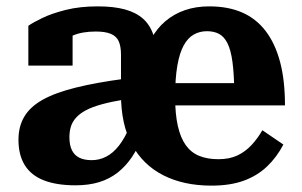

<svg xmlns="http://www.w3.org/2000/svg" viewBox="-20 -571 948 603"><path d="M374 -324V-259Q331 -252 300 -243.5Q269 -235 249.5 -224.5Q230 -214 218.5 -201Q207 -188 202.5 -173Q198 -158 198 -140Q198 -115 206 -99Q214 -83 229.5 -75.5Q245 -68 268 -68Q292 -68 313.5 -79Q335 -90 353.5 -113.5Q372 -137 388 -175L429 -146Q414 -107 394.5 -78Q375 -49 349.5 -29Q324 -9 291.5 1Q259 11 217 11Q158 11 118 -4.5Q78 -20 58 -52Q38 -84 38 -132Q38 -174 56.5 -205Q75 -236 114.5 -258Q154 -280 218.5 -296Q283 -312 374 -324ZM287 -551Q337 -551 372 -541.5Q407 -532 429.5 -512Q452 -492 462.5 -459Q473 -426 473 -379L360 -293V-399Q360 -425 353 -441Q346 -457 328.5 -464.5Q311 -472 281 -472Q237 -472 208 -459Q179 -446 167 -431Q160 -437 159.5 -445Q159 -453 164.5 -461Q170 -469 180.5 -474.5Q191 -480 208 -480V-365H69V-490Q83 -500 113 -514.5Q143 -529 187 -540Q231 -551 287 -551ZM666 -71Q701 -71 726 -83Q751 -95 770 -115.5Q789 -136 804 -162L870 -117Q849 -77 818.5 -48Q788 -19 745.5 -3.5Q703 12 644 12Q557 12 493 -20.5Q429 -53 394.5 -116.5Q360 -180 360 -274Q360 -299 365.5 -314.5Q371 -330 380 -340.5Q389 -351 401.5 -359Q414 -367 427 -375Q437 -417 455 -449.5Q473 -482 499.5 -504.5Q526 -527 560.5 -539Q595 -551 637 -551Q696 -551 740 -532Q784 -513 814 -474Q844 -435 859.5 -377Q875 -319 875 -240H455L454 -310H738L716 -282Q715 -340 710 -377Q705 -414 694.5 -435Q684 -456 668 -464.5Q652 -473 630 -473Q607 -473 588.5 -462.5Q570 -452 557 -428.5Q544 -405 537 -365Q530 -325 530 -267Q530 -213 538.5 -175.5Q547 -138 563.5 -115Q580 -92 605.5 -81.5Q631 -71 666 -71Z"/></svg>

Font: Roboto Serif SemiCondensed
Style: Bold
Weight: 700
Width: 4
Designer: Greg Gazdowicz
Foundry: Commercial Type
Version: Version 1.007